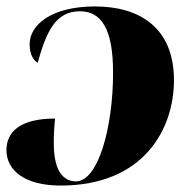

<svg xmlns="http://www.w3.org/2000/svg" viewBox="-23 -566 598 596"><path d="M272 -546C134 -546 69 -487 69 -429C69 -395 82 -378 94 -371C122 -474 153 -531 225 -531C290 -531 328 -479 328 -341C328 -168 281 -3 213 -3C177 -3 144 -30 144 -121C144 -148 145 -171 148 -198C37 -198 -3 -155 -3 -100C-3 -37 54 10 165 10C424 10 517 -166 517 -317C517 -482 408 -546 272 -546Z"/></svg>

Font: Noto Serif Display Black
Style: Italic
Weight: 900
Italic angle: -12°
Designer: Monotype Design Team
Foundry: Monotype Imaging Inc.
Version: Version 2.009